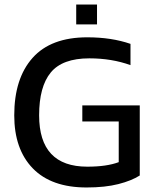

<svg xmlns="http://www.w3.org/2000/svg" viewBox="-20 -819 681 849"><path d="M317 -799H409V-711H317ZM43 -309Q43 -472 124 -563Q205 -654 366 -654Q473 -654 557 -625V-531Q474 -561 375 -561Q256 -561 204.5 -498.5Q153 -436 153 -309Q153 -82 366 -82Q452 -82 505 -102V-282H344V-353H598V-43Q562 -20 503.5 -5Q445 10 363 10Q207 10 125 -74.5Q43 -159 43 -309Z"/></svg>

Font: Kanit
Style: Regular
Weight: 400
Designer: Katatrad Team
Foundry: Cadson Demak
Version: Version 1.001